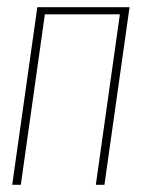

<svg xmlns="http://www.w3.org/2000/svg" viewBox="-20 -515 395 535"><path d="M14 0 84 -495H341L271 0H247L314 -475H105L38 0Z"/></svg>

Font: Alumni Sans SC Thin
Style: Italic
Weight: 100
Italic angle: -8°
Designer: Robert E. Leuschke
Foundry: Robert E. Leuschke
Version: Version 1.016